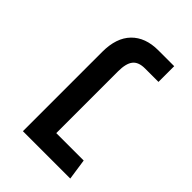

<svg xmlns="http://www.w3.org/2000/svg" viewBox="-175 -636 708 708"><g transform="rotate(45 178.5 -282.0)"><path d="M327 0H80V-414Q80 -487 117.5 -525.5Q155 -564 222 -564H305V-482H235Q201 -482 186.5 -463.5Q172 -445 172 -404V-82H315Z"/></g></svg>

Font: FiraGOUPP
Style: Medium
Weight: 400
Designer: bBox Type
Foundry: bBox Type GmbH
Version: Version 1.001